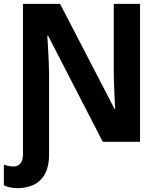

<svg xmlns="http://www.w3.org/2000/svg" viewBox="-36 -734 828 994"><path d="M53 240C152 240 218 188 218 67V-346C218 -419 209 -541 209 -549H213L496 0H689V-714H553V-365C553 -299 560 -175 560 -170H557L275 -714H83V64C83 108 63 128 35 128C13 128 -7 122 -16 118V225C-3 232 22 240 53 240Z"/></svg>

Font: Noto Sans Display
Style: Bold
Weight: 700
Designer: Monotype Design Team
Foundry: Monotype Imaging Inc.
Version: Version 1.900